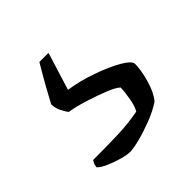

<svg xmlns="http://www.w3.org/2000/svg" viewBox="-85 -96 356 356"><g transform="rotate(-45 93.0 81.5)"><path d="M64 200Q56 200 42 196Q28 192 16 186.5Q4 181 0 176Q0 171 2 167.5Q4 164 5 162Q43 162 71.5 161Q100 160 125 155Q130 147 133 130.5Q136 114 136 103Q130 97 112.5 90Q95 83 74.5 76.5Q54 70 36 67Q32 62 27.5 53Q23 44 23 34Q31 19 39 4.5Q47 -10 63 -37H87L64 37Q91 41 119.5 51Q148 61 167 72Q186 83 186 91Q186 107 179.5 130Q173 153 162 166Q147 176 127.5 183.5Q108 191 90.5 195.5Q73 200 64 200Z"/></g></svg>

Font: Texturina Medium 12pt Thin
Style: Regular
Weight: 250
Version: Version 1.002